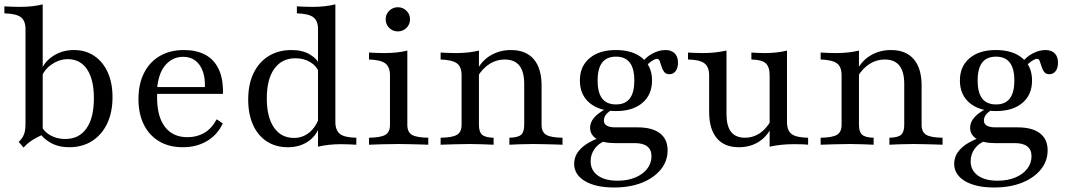

<svg xmlns="http://www.w3.org/2000/svg" viewBox="-23 -652 4817 865"><path d="M288.7 11.3Q240.3 11.3 204.8 -8.9Q169.4 -29 154 -56.5L162.9 -84.7Q175 -58.9 204 -42.3Q233.1 -25.8 271 -25.8Q333.1 -25.8 366.5 -73.4Q400 -121 400 -209.7Q400 -293.5 369.4 -339.5Q338.7 -385.5 282.3 -385.5Q244.4 -385.5 209.7 -361.7Q175 -337.9 162.1 -300L157.3 -321Q170.2 -367.7 212.5 -397.2Q254.8 -426.6 309.7 -426.6Q362.9 -426.6 402 -400Q441.1 -373.4 462.5 -325.8Q483.9 -278.2 483.9 -214.5Q483.9 -146 459.7 -95.2Q435.5 -44.4 391.5 -16.5Q347.6 11.3 288.7 11.3ZM83.1 12.9 61.3 -12.9Q73.4 -24.2 79.8 -35.5Q86.3 -46.8 89.1 -60.9Q91.9 -75 91.9 -95.2V-521Q91.9 -558.1 71.4 -574.2Q50.8 -590.3 -3.2 -591.9V-623.4Q11.3 -622.6 28.6 -621.8Q46 -621 62.9 -621Q94.4 -621 121 -623.8Q147.6 -626.6 169.4 -632.3V-45.2Q154 -38.7 137.9 -29.8Q121.8 -21 108.1 -10.5Q94.4 0 83.1 12.9Z M800.8 11.3Q739.5 11.3 694.8 -14.9Q650 -41.1 625.4 -89.9Q600.8 -138.7 600.8 -205.6Q600.8 -273.4 625.8 -323Q650.8 -372.6 696.8 -399.6Q742.7 -426.6 805.6 -426.6Q861.3 -426.6 901.2 -405.6Q941.1 -384.7 962.1 -340.7Q983.1 -296.8 981.5 -229H652.4L651.6 -259.7H900Q901.6 -300 890.7 -330.6Q879.8 -361.3 857.7 -378.6Q835.5 -396 801.6 -396Q755.6 -396 723.4 -360.1Q691.1 -324.2 684.7 -252.4L686.3 -250.8Q685.5 -241.9 685.1 -232.7Q684.7 -223.4 684.7 -212.9Q684.7 -126.6 720.2 -80.2Q755.6 -33.9 821.8 -33.9Q863.7 -33.9 897.2 -53.2Q930.6 -72.6 953.2 -114.5L980.6 -96Q957.3 -45.2 910.1 -16.9Q862.9 11.3 800.8 11.3Z M1409.7 8.9V-521Q1409.7 -558.1 1388.7 -574.2Q1367.7 -590.3 1314.5 -591.9V-623.4Q1329.8 -622.6 1347.6 -621.8Q1365.3 -621 1384.7 -621Q1412.9 -621 1438.7 -623.8Q1464.5 -626.6 1487.9 -632.3V-102.4Q1487.9 -65.3 1508.5 -48.8Q1529 -32.3 1582.3 -31.5V0Q1567.7 -0.8 1550 -1.6Q1532.3 -2.4 1513.7 -2.4Q1485.5 -2.4 1459.3 0.4Q1433.1 3.2 1409.7 8.9ZM1273.4 11.3Q1219.4 11.3 1179 -14.9Q1138.7 -41.1 1116.9 -89.5Q1095.2 -137.9 1095.2 -204Q1095.2 -272.6 1119.4 -322.6Q1143.5 -372.6 1187.5 -399.6Q1231.5 -426.6 1291.1 -426.6Q1340.3 -426.6 1374.2 -406Q1408.1 -385.5 1419.4 -354.8L1413.7 -327.4Q1403.2 -354.8 1374.6 -372.2Q1346 -389.5 1308.1 -389.5Q1246.8 -389.5 1212.9 -342.3Q1179 -295.2 1179 -208.9Q1179 -124.2 1211.3 -77.4Q1243.5 -30.6 1301.6 -30.6Q1341.9 -30.6 1372.6 -56.9Q1403.2 -83.1 1416.9 -129L1421.8 -99.2Q1408.9 -46.8 1369.4 -17.7Q1329.8 11.3 1273.4 11.3Z M1639.5 0V-31.5Q1691.9 -32.3 1712.9 -44.4Q1733.9 -56.5 1733.9 -89.5V-312.9Q1733.9 -350 1713.3 -366.1Q1692.7 -382.3 1639.5 -383.9V-415.3Q1654 -414.5 1671.8 -413.7Q1689.5 -412.9 1708.1 -412.9Q1737.9 -412.9 1764.1 -415.7Q1790.3 -418.5 1812.1 -424.2V-89.5Q1812.1 -56.5 1833.1 -44.4Q1854 -32.3 1906.5 -31.5V0Q1894.4 -0.8 1872.2 -1.2Q1850 -1.6 1823.8 -2.4Q1797.6 -3.2 1772.6 -3.2Q1734.7 -3.2 1696.4 -2Q1658.1 -0.8 1639.5 0ZM1769.4 -510.5Q1746.8 -510.5 1730.6 -526.2Q1714.5 -541.9 1714.5 -565.3Q1714.5 -587.9 1730.6 -603.6Q1746.8 -619.4 1769.4 -619.4Q1791.9 -619.4 1808.1 -603.6Q1824.2 -587.9 1824.2 -565.3Q1824.2 -541.9 1808.1 -526.2Q1791.9 -510.5 1769.4 -510.5Z M2271.8 0V-31.5Q2310.5 -32.3 2324.6 -44.8Q2338.7 -57.3 2338.7 -89.5V-273.4Q2338.7 -329 2316.9 -356.5Q2295.2 -383.9 2250.8 -383.9Q2214.5 -383.9 2183.9 -364.9Q2153.2 -346 2129.8 -308.9L2130.6 -344.4Q2152.4 -383.1 2191.5 -404.8Q2230.6 -426.6 2279 -426.6Q2346 -426.6 2381.5 -385.5Q2416.9 -344.4 2416.9 -266.9V-89.5Q2416.9 -57.3 2437.5 -44.8Q2458.1 -32.3 2511.3 -31.5V0Q2499.2 -0.8 2477 -1.2Q2454.8 -1.6 2429 -2.4Q2403.2 -3.2 2378.2 -3.2Q2346.8 -3.2 2316.9 -2Q2287.1 -0.8 2271.8 0ZM1962.1 0V-31.5Q2015.3 -32.3 2035.9 -44.8Q2056.5 -57.3 2056.5 -89.5V-312.9Q2056.5 -351.6 2035.1 -366.9Q2013.7 -382.3 1962.1 -383.9V-415.3Q1976.6 -414.5 1994 -413.7Q2011.3 -412.9 2030.6 -412.9Q2059.7 -412.9 2085.9 -415.7Q2112.1 -418.5 2134.7 -424.2V-89.5Q2134.7 -57.3 2149.2 -44.8Q2163.7 -32.3 2200.8 -31.5V0Q2180.6 -0.8 2152.4 -2Q2124.2 -3.2 2094.4 -3.2Q2061.3 -3.2 2025.4 -2Q1989.5 -0.8 1962.1 0Z M2743.5 192.7Q2660.5 192.7 2612.1 163.7Q2563.7 134.7 2563.7 86.3Q2563.7 48.4 2592.3 19Q2621 -10.5 2677.4 -31.5L2702.4 -16.9Q2672.6 -5.6 2655.2 19.4Q2637.9 44.4 2637.9 74.2Q2637.9 115.3 2670.2 138.7Q2702.4 162.1 2759.7 162.1Q2804 162.1 2838.3 148Q2872.6 133.9 2892.3 108.9Q2912.1 83.9 2912.1 51.6Q2912.1 22.6 2893.1 7.7Q2874.2 -7.3 2836.3 -7.3H2746Q2695.2 -7.3 2665.3 -25.8Q2635.5 -44.4 2635.5 -76.6Q2635.5 -100 2652.4 -120.6Q2669.4 -141.1 2703.2 -159.7L2730.6 -155.6Q2712.9 -144.4 2705.2 -133.1Q2697.6 -121.8 2697.6 -108.9Q2697.6 -93.5 2710.9 -85.9Q2724.2 -78.2 2748.4 -78.2H2850Q2915.3 -78.2 2950 -51.6Q2984.7 -25 2984.7 25Q2984.7 74.2 2953.6 112.1Q2922.6 150 2868.5 171.4Q2814.5 192.7 2743.5 192.7ZM2752.4 -151.6Q2676.6 -151.6 2633.1 -188.3Q2589.5 -225 2589.5 -289.5Q2589.5 -353.2 2633.1 -389.9Q2676.6 -426.6 2751.6 -426.6Q2827.4 -426.6 2871 -389.9Q2914.5 -353.2 2914.5 -289.5Q2914.5 -225 2871 -188.3Q2827.4 -151.6 2752.4 -151.6ZM2752.4 -181.5Q2793.5 -181.5 2814.1 -208.1Q2834.7 -234.7 2834.7 -289.5Q2834.7 -343.5 2814.1 -370.2Q2793.5 -396.8 2752.4 -396.8Q2710.5 -396.8 2689.9 -370.2Q2669.4 -343.5 2669.4 -289.5Q2669.4 -234.7 2689.9 -208.1Q2710.5 -181.5 2752.4 -181.5ZM2992.7 -317.7Q2976.6 -317.7 2969 -328.2Q2961.3 -338.7 2957.3 -352.4Q2953.2 -366.1 2949.2 -376.6Q2945.2 -387.1 2936.3 -387.1Q2931.5 -387.1 2921.4 -381.9Q2911.3 -376.6 2900.4 -367.3Q2889.5 -358.1 2881.5 -345.2L2866.9 -366.1Q2883.9 -392.7 2914.5 -409.7Q2945.2 -426.6 2975 -426.6Q3001.6 -426.6 3016.5 -411.7Q3031.5 -396.8 3031.5 -369.4Q3031.5 -346 3021 -331.9Q3010.5 -317.7 2992.7 -317.7Z M3305.6 11.3Q3240.3 11.3 3206 -29.8Q3171.8 -71 3171.8 -148.4V-312.9Q3171.8 -350.8 3150.4 -366.9Q3129 -383.1 3076.6 -383.9V-415.3Q3089.5 -414.5 3106.9 -413.7Q3124.2 -412.9 3144.4 -412.9Q3172.6 -412.9 3198 -415.7Q3223.4 -418.5 3250 -424.2V-137.9Q3250 -84.7 3270.6 -58.1Q3291.1 -31.5 3333.9 -31.5Q3368.5 -31.5 3398 -50.4Q3427.4 -69.4 3449.2 -106.5L3448.4 -71Q3427.4 -31.5 3390.3 -10.1Q3353.2 11.3 3305.6 11.3ZM3444.4 8.9V-312.9Q3444.4 -351.6 3426.2 -367.3Q3408.1 -383.1 3362.1 -383.9V-415.3Q3374.2 -414.5 3389.9 -413.7Q3405.6 -412.9 3423.4 -412.9Q3450.8 -412.9 3475.4 -415.7Q3500 -418.5 3522.6 -424.2V-102.4Q3522.6 -63.7 3543.5 -48Q3564.5 -32.3 3617.7 -31.5V0Q3604 -1.6 3586.7 -2Q3569.4 -2.4 3550.8 -2.4Q3522.6 -2.4 3496.4 0.4Q3470.2 3.2 3444.4 8.9Z M3983.9 0V-31.5Q4022.6 -32.3 4036.7 -44.8Q4050.8 -57.3 4050.8 -89.5V-273.4Q4050.8 -329 4029 -356.5Q4007.3 -383.9 3962.9 -383.9Q3926.6 -383.9 3896 -364.9Q3865.3 -346 3841.9 -308.9L3842.7 -344.4Q3864.5 -383.1 3903.6 -404.8Q3942.7 -426.6 3991.1 -426.6Q4058.1 -426.6 4093.5 -385.5Q4129 -344.4 4129 -266.9V-89.5Q4129 -57.3 4149.6 -44.8Q4170.2 -32.3 4223.4 -31.5V0Q4211.3 -0.8 4189.1 -1.2Q4166.9 -1.6 4141.1 -2.4Q4115.3 -3.2 4090.3 -3.2Q4058.9 -3.2 4029 -2Q3999.2 -0.8 3983.9 0ZM3674.2 0V-31.5Q3727.4 -32.3 3748 -44.8Q3768.5 -57.3 3768.5 -89.5V-312.9Q3768.5 -351.6 3747.2 -366.9Q3725.8 -382.3 3674.2 -383.9V-415.3Q3688.7 -414.5 3706 -413.7Q3723.4 -412.9 3742.7 -412.9Q3771.8 -412.9 3798 -415.7Q3824.2 -418.5 3846.8 -424.2V-89.5Q3846.8 -57.3 3861.3 -44.8Q3875.8 -32.3 3912.9 -31.5V0Q3892.7 -0.8 3864.5 -2Q3836.3 -3.2 3806.5 -3.2Q3773.4 -3.2 3737.5 -2Q3701.6 -0.8 3674.2 0Z M4455.6 192.7Q4372.6 192.7 4324.2 163.7Q4275.8 134.7 4275.8 86.3Q4275.8 48.4 4304.4 19Q4333.1 -10.5 4389.5 -31.5L4414.5 -16.9Q4384.7 -5.6 4367.3 19.4Q4350 44.4 4350 74.2Q4350 115.3 4382.3 138.7Q4414.5 162.1 4471.8 162.1Q4516.1 162.1 4550.4 148Q4584.7 133.9 4604.4 108.9Q4624.2 83.9 4624.2 51.6Q4624.2 22.6 4605.2 7.7Q4586.3 -7.3 4548.4 -7.3H4458.1Q4407.3 -7.3 4377.4 -25.8Q4347.6 -44.4 4347.6 -76.6Q4347.6 -100 4364.5 -120.6Q4381.5 -141.1 4415.3 -159.7L4442.7 -155.6Q4425 -144.4 4417.3 -133.1Q4409.7 -121.8 4409.7 -108.9Q4409.7 -93.5 4423 -85.9Q4436.3 -78.2 4460.5 -78.2H4562.1Q4627.4 -78.2 4662.1 -51.6Q4696.8 -25 4696.8 25Q4696.8 74.2 4665.7 112.1Q4634.7 150 4580.6 171.4Q4526.6 192.7 4455.6 192.7ZM4464.5 -151.6Q4388.7 -151.6 4345.2 -188.3Q4301.6 -225 4301.6 -289.5Q4301.6 -353.2 4345.2 -389.9Q4388.7 -426.6 4463.7 -426.6Q4539.5 -426.6 4583.1 -389.9Q4626.6 -353.2 4626.6 -289.5Q4626.6 -225 4583.1 -188.3Q4539.5 -151.6 4464.5 -151.6ZM4464.5 -181.5Q4505.6 -181.5 4526.2 -208.1Q4546.8 -234.7 4546.8 -289.5Q4546.8 -343.5 4526.2 -370.2Q4505.6 -396.8 4464.5 -396.8Q4422.6 -396.8 4402 -370.2Q4381.5 -343.5 4381.5 -289.5Q4381.5 -234.7 4402 -208.1Q4422.6 -181.5 4464.5 -181.5ZM4704.8 -317.7Q4688.7 -317.7 4681 -328.2Q4673.4 -338.7 4669.4 -352.4Q4665.3 -366.1 4661.3 -376.6Q4657.3 -387.1 4648.4 -387.1Q4643.5 -387.1 4633.5 -381.9Q4623.4 -376.6 4612.5 -367.3Q4601.6 -358.1 4593.5 -345.2L4579 -366.1Q4596 -392.7 4626.6 -409.7Q4657.3 -426.6 4687.1 -426.6Q4713.7 -426.6 4728.6 -411.7Q4743.5 -396.8 4743.5 -369.4Q4743.5 -346 4733.1 -331.9Q4722.6 -317.7 4704.8 -317.7Z"/></svg>

Font: Playfair 12pt
Style: Regular
Weight: 400
Designer: Claus Eggers Sørensen
Foundry: Claus Eggers Sørensen
Version: Version 2.000;gftools[0.9.28]